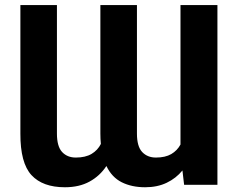

<svg xmlns="http://www.w3.org/2000/svg" viewBox="-20 -748 961 777"><path d="M725.1 0 718.3 -58.1Q692.4 -26.4 654.5 -8.3Q616.7 9.8 567.4 9.8Q513.2 9.8 472.9 -10.3Q432.6 -30.3 410.6 -76.2Q384.3 -36.1 342.5 -13.2Q300.8 9.8 242.7 9.8Q152.8 9.8 107.4 -39.3Q62 -88.4 62.5 -207.5V-727.5H210.4V-207.5Q210.4 -155.3 231.4 -132.8Q252.4 -110.4 286.6 -110.4Q325.7 -110.4 350.6 -125.2Q375.5 -140.1 388.2 -165.5Q386.2 -185.5 386.2 -207.5V-727.5H534.2V-207.5Q534.2 -155.3 555.4 -132.8Q576.7 -110.4 610.8 -110.4Q648.9 -110.4 673.1 -124.5Q697.3 -138.7 710.4 -163.1V-727.5H859.9V0Z"/></svg>

Font: Inter Tight
Style: Bold
Weight: 700
Designer: Rasmus Andersson
Foundry: rsms
Version: Version 3.004; ttfautohint (v1.8.4.7-5d5b)